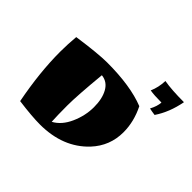

<svg xmlns="http://www.w3.org/2000/svg" viewBox="-157 -901 1128 1128"><g transform="rotate(45 406.5 -337.0)"><path d="M315 -523Q508 -523 629 -475Q672 -389 672 -301Q672 -188 595 -105Q483 14 292 14Q226 14 113 -1Q74 -202 74 -372Q74 -431 80 -500Q241 -523 315 -523ZM345 -448Q327 -260 327 -178.5Q327 -97 330 -46Q384 -75 414.5 -143.5Q445 -212 445 -282.5Q445 -353 419.5 -398Q394 -443 345 -448ZM633 -688Q695 -677 798 -677Q779 -576 729 -502Q699 -506 683 -510Q704 -549 706 -582Q644 -582 611 -588Q631 -633 633 -688Z"/></g></svg>

Font: Ruslan Display
Style: Regular
Weight: 400
Version: Version 1.000